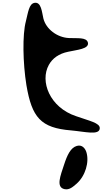

<svg xmlns="http://www.w3.org/2000/svg" viewBox="-20 -940 781 1403"><path d="M451 442C487 450 513 425 539 403C604 346 634 244 611 171C603 147 582 115 542 126C496 139 471 193 448 264C422 343 387 428 451 442ZM173 -318C213 -82 277 -5 500 13C601 22 706 51 709 -2C712 -42 631 -57 536 -91C343 -155 270 -346 337 -466C363 -513 409 -548 479 -562C541 -576 635 -582 622 -630C611 -669 545 -659 484 -662C397 -666 316 -728 297 -805C286 -851 282 -929 231 -919C192 -911 186 -852 169 -784C143 -687 147 -479 173 -318Z"/></svg>

Font: Venom Sans
Style: Bd
Weight: 700
Version: Version 1.001